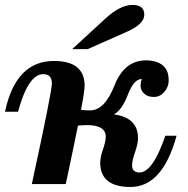

<svg xmlns="http://www.w3.org/2000/svg" viewBox="-29 -744 758 776"><path d="M298.3 -299.8Q315.9 -297.9 335.9 -297.9Q394 -297.9 433.8 -398.9Q473.6 -500 561 -500Q604 -500 628.4 -480.2Q652.8 -460.4 652.8 -419.4Q652.8 -392.6 635 -372.3Q617.2 -352.1 593.3 -352.1Q567.4 -352.1 553.2 -366Q539.1 -379.9 539.1 -397Q539.1 -411.6 544.4 -424.8Q512.2 -424.8 488 -361.8Q463.9 -298.8 431.2 -281.7Q528.8 -268.6 528.8 -186Q528.8 -163.6 516.8 -129.2Q504.9 -94.7 504.9 -76.2Q504.9 -46.9 534.7 -46.9Q588.4 -46.9 639.2 -195.3H684.6Q627.9 11.7 498.5 11.7Q377 11.7 376 -85.4Q376 -108.4 387.2 -140.4Q398.4 -172.4 398.4 -191.4Q398.4 -238.3 322.8 -238.3Q309.1 -238.3 286.1 -236.3Q270 -155.8 236.8 0H99.6Q180.7 -373.5 180.7 -406.7Q180.7 -444.3 146 -444.3Q85 -444.3 43.9 -292.5H-8.8Q34.7 -497.6 189 -497.6Q313 -497.6 313 -397.5Q313 -375 298.3 -299.8ZM325.2 -545.4H262.7L396.5 -668.5Q457 -724.1 506.3 -724.1Q554.2 -724.1 554.2 -684.6Q554.2 -646.5 482.9 -615.2Z"/></svg>

Font: Munson
Style: Bold Italic
Weight: 700
Italic angle: -12°
Designer: Paul James MIller
Foundry: High-Logic / Made with FontCreator
Version: Version 2.10;May 5, 2019;FontCreator 11.5.0.2430 64-bit